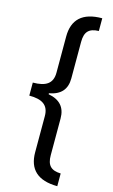

<svg xmlns="http://www.w3.org/2000/svg" viewBox="-153 -920 676 1153"><g transform="rotate(15 184.5 -344.0)"><path d="M331 178V99C271 97 245 72 245 8V-220C245 -288 210 -329 138 -342V-348C210 -361 245 -401 245 -469V-696C245 -760 271 -785 331 -787V-866C208 -866 150 -809 150 -704V-479C150 -411 108 -385 28 -385V-304C108 -304 150 -278 150 -209V15C150 121 208 177 331 178Z"/></g></svg>

Font: Noto Sans Malayalam UI Condensed Medium
Style: Regular
Weight: 500
Width: 3
Designer: Jelle Bosma - Monotype Design Team
Foundry: Monotype Imaging Inc.
Version: Version 2.104